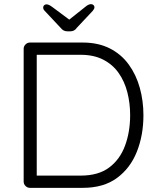

<svg xmlns="http://www.w3.org/2000/svg" viewBox="-20 -905 759 925"><path d="M379 -700Q453 -700 508.5 -672Q564 -644 600 -594.5Q636 -545 653.5 -482Q671 -419 671 -350Q671 -254 639.5 -174.5Q608 -95 543.5 -47.5Q479 0 379 0H124Q112 0 103 -9Q94 -18 94 -30V-670Q94 -682 103 -691Q112 -700 124 -700ZM369 -59Q454 -59 506 -98Q558 -137 582.5 -203.5Q607 -270 607 -350Q607 -408 593.5 -460.5Q580 -513 551.5 -553.5Q523 -594 477.5 -617.5Q432 -641 369 -641H150L157 -650V-49L151 -59ZM303 -802 391 -872Q399 -879 406 -882Q413 -885 418 -885Q426 -885 430.5 -880.5Q435 -876 435 -870Q435 -866 433 -862Q431 -858 427 -853L350 -771Q344 -762 336 -758Q328 -754 317 -754H306Q295 -754 287 -758Q279 -762 272 -771L196 -852Q191 -857 189.5 -861Q188 -865 188 -869Q188 -875 192.5 -879.5Q197 -884 204 -884Q215 -884 231 -872L321 -805Z"/></svg>

Font: zvoove
Style: Regular
Weight: 400
Designer: Vernon Adams (Nunito) & Andrew Paglinawan (Quicksand)
Foundry: zvoove
Version: Version 3.006